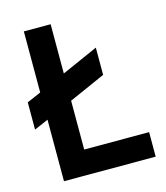

<svg xmlns="http://www.w3.org/2000/svg" viewBox="-101 -738 706 817"><g transform="rotate(-15 251.5 -330.0)"><path d="M80 0V-271L18 -244V-364L80 -391V-660H198V-443L358 -514V-394L198 -323V-108H484V0Z"/></g></svg>

Font: Lil Grotesk Bold
Style: Regular
Weight: 700
Designer: Bastien Sozeau
Foundry: NBR — Bastien Sozeau
Version: Version 4.002; ttfautohint (v1.8.4.7-5d5b)